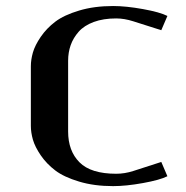

<svg xmlns="http://www.w3.org/2000/svg" viewBox="-20 -614 623 644"><path d="M83.5 -391.6Q83.5 -413.6 90.3 -437.7Q97.2 -461.9 116.7 -490.5Q136.2 -519 165.5 -541.3Q194.8 -563.5 245.4 -578.6Q295.9 -593.8 359.4 -593.8Q402.8 -593.8 459.7 -583.5Q516.6 -573.2 541.5 -560.5L521 -512.7L427.2 -542.5Q397 -552.2 369.6 -552.2Q326.7 -552.2 294.4 -540.3Q262.2 -528.3 243.9 -507.6Q225.6 -486.8 217 -462.4Q208.5 -438 208.5 -410.6V-172.9Q208.5 -107.9 246.6 -69.6Q284.7 -31.2 369.6 -31.2Q398.4 -31.2 427.2 -40.5L521 -70.8L541.5 -22.9Q516.6 -10.3 459.7 0Q402.8 10.3 359.4 10.3Q295.9 10.3 245.4 -4.9Q194.8 -20 165.5 -42.2Q136.2 -64.5 116.7 -93Q97.2 -121.6 90.3 -145.8Q83.5 -169.9 83.5 -191.9Z"/></svg>

Font: Resagnicto
Style: Bold
Weight: 700
Version: Version 0.9991